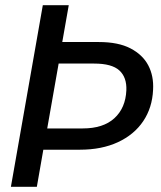

<svg xmlns="http://www.w3.org/2000/svg" viewBox="-20 -720 621 740"><path d="M22 0 145 -700H245L220 -558H361Q436 -558 483 -533.5Q530 -509 551.5 -468Q573 -427 570 -374Q567 -305 532 -253Q497 -201 434.5 -172Q372 -143 288 -143H147L122 0ZM162 -225H299Q378 -225 421 -264.5Q464 -304 467 -372Q469 -422 440 -448.5Q411 -475 343 -475H206Z"/></svg>

Font: DM Sans 28pt Medium
Style: Italic
Weight: 500
Italic angle: -10°
Version: Version 4.004;gftools[0.9.30]